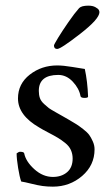

<svg xmlns="http://www.w3.org/2000/svg" viewBox="-20 -663 391 693"><path d="M298.8 -642.6Q314.5 -642.6 324.2 -637.2Q334 -631.8 336.4 -627.4Q338.9 -623 338.9 -619.1Q338.9 -594.7 269 -540.5Q199.2 -486.3 186.5 -486.3Q174.8 -486.3 174.8 -499Q174.8 -502 189.9 -526.9Q205.1 -551.8 227.1 -583.5Q249 -615.2 265.6 -633.8Q274.4 -642.6 298.8 -642.6ZM186.5 -426.8Q208 -426.8 240.7 -421.4Q273.4 -416 286.1 -414.1Q295.9 -369.1 297.9 -314.5Q297.9 -309.6 285.2 -309.6Q271.5 -309.6 270.5 -316.4Q265.6 -343.8 242.7 -368.2Q219.7 -392.6 190.4 -392.6Q120.1 -392.6 120.1 -335Q120.1 -320.3 124 -309.1Q127.9 -297.9 139.2 -287.6Q150.4 -277.3 156.2 -272.9Q162.1 -268.6 182.1 -257.3Q202.1 -246.1 207 -243.2Q210.9 -241.2 230 -230Q249 -218.8 256.8 -213.9Q264.6 -209 279.8 -197.3Q294.9 -185.5 301.8 -176.3Q308.6 -167 314.9 -152.8Q321.3 -138.7 321.3 -124Q321.3 -66.4 276.4 -27.8Q231.4 10.7 170.9 10.7Q150.4 10.7 133.3 8.3Q116.2 5.9 92.8 0Q69.3 -5.9 56.6 -7.8Q50.8 -23.4 45.4 -56.6Q40 -89.8 40 -109.4Q47.9 -115.2 51.8 -115.2Q66.4 -115.2 67.4 -109.4Q73.2 -80.1 104 -52.2Q134.8 -24.4 170.9 -24.4Q202.1 -24.4 222.2 -41.5Q242.2 -58.6 242.2 -90.8Q242.2 -107.4 235.8 -121.6Q229.5 -135.7 215.3 -147Q201.2 -158.2 189 -165.5Q176.8 -172.9 154.3 -184.6Q131.8 -196.3 121.1 -203.1Q44.9 -247.1 44.9 -307.6Q44.9 -360.4 87.4 -393.6Q129.9 -426.8 186.5 -426.8Z"/></svg>

Font: Crimson Text
Style: Roman
Weight: 400
Version: Version 0.13